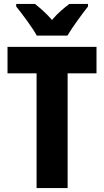

<svg xmlns="http://www.w3.org/2000/svg" viewBox="-20 -1002 526 971"><path d="M166 -822H321C345 -863 395 -931 425 -969V-982H331C304 -962 273 -937 243 -901C214 -935 182 -962 157 -982H62V-969C92 -932 145 -861 166 -822ZM322 -51V-631H468V-765H18V-631H165V-51Z"/></svg>

Font: Noto Sans Tamil UI Condensed ExtraBold
Style: Regular
Weight: 800
Width: 3
Designer: Jelle Bosma - Monotype Design Team
Foundry: Monotype Imaging Inc.
Version: Version 2.004